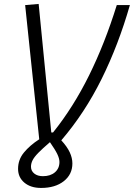

<svg xmlns="http://www.w3.org/2000/svg" viewBox="-20 -719 673 965"><path d="M186.5 225.6Q134.3 225.6 102.5 199Q70.8 172.4 70.8 129.4Q70.8 83.5 100.3 47.6Q129.9 11.7 177.2 -19L106.4 -693.4L174.3 -699.2L237.8 -53.2H246.6Q348.6 -180.2 427.7 -340.1Q506.8 -500 566.9 -693.4H632.8Q575.7 -494.1 491 -322.8Q406.2 -151.4 288.1 -13.7Q317.4 18.1 330.6 46.6Q343.8 75.2 343.8 102.5Q343.8 157.7 300.5 191.7Q257.3 225.6 186.5 225.6ZM135.7 118.7Q135.7 140.1 152.3 153.3Q168.9 166.5 195.8 166.5Q233.4 166.5 256.1 147Q278.8 127.4 278.8 95.2Q278.8 78.1 268.1 55.7Q257.3 33.2 231 -4.4Q193.4 27.8 172.6 49.1Q151.9 70.3 143.8 86.4Q135.7 102.5 135.7 118.7Z"/></svg>

Font: Cascadia Code PL Light
Style: Italic
Weight: 300
Italic angle: -10°
Monospace: yes
Designer: Aaron Bell
Foundry: Saja Typeworks
Version: Version 2404.023; ttfautohint (v1.8.4)